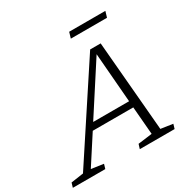

<svg xmlns="http://www.w3.org/2000/svg" viewBox="-255 -1052 1210 1227"><g transform="rotate(-30 350.0 -438.0)"><path d="M608.5 -46.5 697 -33.5 687 0H430L440.5 -33.5L544.5 -47L527.5 -252H228.5L95.5 -46.5L185.5 -33.5L175.5 0H-64L-54 -33.5L38 -47L474 -710.5H551.5ZM259 -299.5H524L494.5 -663.5ZM401.5 -832 414.5 -875.5H681.5L668.5 -832Z"/></g></svg>

Font: Newsreader Caption Light
Style: Italic
Weight: 300
Italic angle: -17°
Designer: Hugues Gentile
Foundry: Production Type
Version: Version 1.001